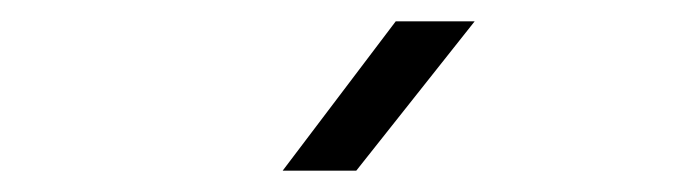

<svg xmlns="http://www.w3.org/2000/svg" viewBox="-20 -805 640 180"><path d="M245 -645 351 -785H425L314 -645Z"/></svg>

Font: JetBrains Mono NL ExtraLight
Style: Regular
Weight: 200
Designer: Philipp Nurullin, Konstantin Bulenkov
Foundry: JetBrains
Version: Version 2.304; ttfautohint (v1.8.4.7-5d5b)